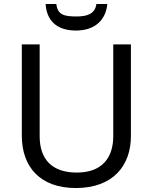

<svg xmlns="http://www.w3.org/2000/svg" viewBox="-20 -938 771 968"><path d="M521 -918H466C459 -866 417 -855 365 -855C304 -855 270 -863 264 -918H210C215 -836 264 -784 363 -784C459 -784 514 -838 521 -918ZM640 -252V-714H551V-252C551 -144 496 -68 367 -68C242 -68 180 -135 180 -251V-714H90V-254C90 -95 184 10 362 10C551 10 640 -104 640 -252Z"/></svg>

Font: Noto Sans Bengali
Style: Regular
Weight: 400
Designer: Jelle Bosma - Monotype Design Team
Foundry: Monotype Imaging Inc.
Version: Version 2.003